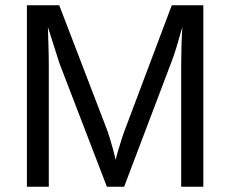

<svg xmlns="http://www.w3.org/2000/svg" viewBox="-20 -708 873 728"><path d="M165 -459V0H82V-688H204.6L387.7 -210.9Q397.5 -182.1 406.5 -149.2Q415.5 -116.2 418.5 -101.6Q421.4 -114.7 428.2 -137.9Q435.1 -161.1 441.9 -182.6Q448.7 -204.1 451.7 -210.9L631.3 -688H751V0H667V-459Q667 -535.2 671.4 -605.5Q659.2 -562 648.7 -527.6Q638.2 -493.2 628.4 -468.8L450.7 0H385.3L205.1 -468.8L161.6 -605.5Q162.6 -568.8 163.8 -532.2Q165 -495.6 165 -459Z"/></svg>

Font: Arimo
Style: Regular
Weight: 400
Designer: Steve Matteson
Foundry: Monotype Imaging Inc.
Version: Version 1.33